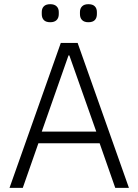

<svg xmlns="http://www.w3.org/2000/svg" viewBox="-20 -905 667 925"><path d="M222.2 -797.9Q201.2 -797.9 191.2 -808.3Q181.2 -818.8 181.2 -836.9V-847.2Q181.2 -864.3 191.2 -874.5Q201.2 -884.8 222.2 -884.8Q242.2 -884.8 252.7 -874.5Q263.2 -864.3 263.2 -847.2V-836.9Q263.2 -818.8 252.7 -808.3Q242.2 -797.9 222.2 -797.9ZM405.8 -797.9Q385.7 -797.9 375.5 -808.3Q365.2 -818.8 365.2 -836.9V-847.2Q365.2 -864.3 375.5 -874.5Q385.7 -884.8 405.8 -884.8Q426.8 -884.8 436.8 -874.5Q446.8 -864.3 446.8 -847.2V-836.9Q446.8 -818.8 436.8 -808.3Q426.8 -797.9 405.8 -797.9ZM25.9 0 272.9 -698.2H354L601.1 0H535.2L460 -214.8H165L89.8 0ZM181.2 -271H443.8L314 -638.2H310.1Z"/></svg>

Font: Anuphan Light
Style: Regular
Weight: 300
Designer: Mike Abbink, Paul van der Laan, Pieter van Rosmalen, Mint Tantisuwanna
Foundry: Bold Monday; Cadson Demak
Version: Version 3.002;hotconv 1.0.109;makeotfexe 2.5.65596